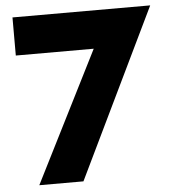

<svg xmlns="http://www.w3.org/2000/svg" viewBox="-51 -747 705 793"><g transform="rotate(-5 301.5 -350.0)"><path d="M30 -542H353L80 0H263L601 -700H30Z"/></g></svg>

Font: Jost
Style: Bold
Weight: 700
Version: Version 3.710